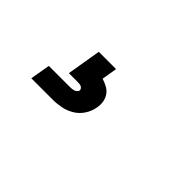

<svg xmlns="http://www.w3.org/2000/svg" viewBox="-18 -208 636 636"><g transform="rotate(45 300.0 110.0)"><path d="M107 220 119 150H219Q223 150 227.5 149.5Q232 149 236.5 147.5Q241 146 244.5 142.5Q248 139 249 135Q249 131 246.5 127.5Q244 124 240.5 122.5Q237 121 232.5 120.5Q228 120 224 120H183L203 0H284L275 54Q288 58 300 64.5Q312 71 319.5 81.5Q327 92 329.5 106Q332 120 329 135Q326 154 314.5 172Q303 190 285 201Q267 212 247 216Q227 220 207 220Z"/></g></svg>

Font: Iosevka Slab MdExObl
Style: Regular
Weight: 500
Width: 7
Italic angle: -9°
Monospace: yes
Designer: Belleve Invis
Foundry: Belleve Invis
Version: Version 11.1.1; ttfautohint (v1.8.3)